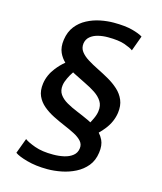

<svg xmlns="http://www.w3.org/2000/svg" viewBox="-131 -913 932 1102"><g transform="rotate(15 335.0 -361.5)"><path d="M518.5 -74.5Q512 -26.5 485.5 5.8Q459 38 420.5 57.5Q382 77 338.8 85.5Q295.5 94 255.5 94Q187 94 133.8 79.2Q80.5 64.5 60 49L93.5 -41.5Q111 -27.5 156 -11.2Q201 5 266 4.5Q300.5 4.5 330.8 -2.5Q361 -9.5 381.2 -25.8Q401.5 -42 405 -69Q408.5 -93.5 392.5 -111.8Q376.5 -130 348 -144.8Q319.5 -159.5 285 -174Q250.5 -188.5 216.2 -205.8Q182 -223 154.5 -246Q127 -269 113 -300.2Q99 -331.5 105 -375Q112.5 -427 147.5 -471.5Q170 -500.5 197.5 -523Q175.5 -544 163 -571.5Q148.5 -603.5 155 -648.5Q162 -697 187.5 -729.5Q213 -762 249.8 -781.2Q286.5 -800.5 327.8 -808.8Q369 -817 407 -817Q475.5 -817 518.2 -805.5Q561 -794 581 -781L548 -690.5Q533 -702 496.8 -714.8Q460.5 -727.5 396 -727.5Q365 -727.5 337.5 -720.5Q310 -713.5 291.8 -698Q273.5 -682.5 269.5 -657Q266 -629.5 281.5 -608.8Q297 -588 325 -570.5Q353 -553 387 -536.2Q421 -519.5 454.8 -500.2Q488.5 -481 515.5 -456.5Q542.5 -432 556.2 -399.5Q570 -367 564 -323Q556 -268.5 520 -222.5Q504.5 -202.5 486.5 -185Q501 -169 510.5 -149.5Q525 -119 518.5 -74.5ZM438.5 -256.5Q450.5 -282 453 -302.5Q458 -337 442.8 -361.5Q427.5 -386 399.2 -404.8Q371 -423.5 336.2 -440Q301.5 -456.5 267 -474.5L255 -481Q241 -461 230.5 -438.5Q219 -415 216 -394.5Q211.5 -362 227.2 -339.5Q243 -317 271.8 -300.5Q300.5 -284 335.5 -269.8Q370.5 -255.5 405 -239.5Q415.5 -234.5 425 -229.5Q432 -242.5 438.5 -256.5Z"/></g></svg>

Font: Koeln Type Sans
Style: Italic
Weight: 400
Italic angle: -7.5°
Designer: Eben Sorkin
Foundry: Eben Sorkin
Version: Version 2.001